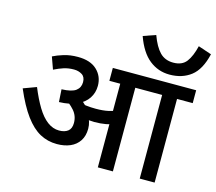

<svg xmlns="http://www.w3.org/2000/svg" viewBox="-121 -1043 1345 1195"><g transform="rotate(15 551.5 -445.5)"><path d="M702 -539V0H605V-539H535V-622H803V-539ZM308 -632Q389 -632 431.5 -591.5Q474 -551 474 -490Q474 -445 450.5 -409.5Q427 -374 381 -353Q335 -332 266 -330L261 -411Q326 -413 352.5 -433Q379 -453 379 -488Q379 -522 356.5 -536Q334 -550 305 -550Q269 -550 239.5 -540.5Q210 -531 178 -515L150 -593Q177 -607 217.5 -619.5Q258 -632 308 -632ZM485 -216Q485 -170 464 -138Q443 -106 406 -90Q369 -74 320 -74Q261 -74 211 -101Q161 -128 115.5 -189.5Q70 -251 26 -354L110 -385Q139 -314 170 -263Q201 -212 236.5 -185.5Q272 -159 312 -159Q348 -159 369 -175.5Q390 -192 390 -228Q390 -274 360.5 -307.5Q331 -341 284 -370L349 -379L397 -382Q411 -370 427.5 -353.5Q444 -337 454 -320L460 -300Q472 -281 478.5 -260.5Q485 -240 485 -216ZM498 -349Q544 -349 578.5 -356.5Q613 -364 656 -381V-298Q617 -279 583.5 -273Q550 -267 511 -267Q494 -267 474 -269Q454 -271 436.5 -274.5Q419 -278 409 -281L372 -348L381 -362Q407 -356 436 -352.5Q465 -349 498 -349ZM971 -539V0H875V-539H788V-622H1072V-539ZM1103 -862Q1079 -759 1023 -716Q967 -673 886 -673Q812 -673 755 -718.5Q698 -764 663 -862L743 -890Q769 -819 802.5 -785Q836 -751 889 -751Q946 -751 973.5 -787.5Q1001 -824 1017 -891Z"/></g></svg>

Font: Noto Sans Devanagari Medium
Style: Regular
Weight: 500
Version: Version 2.003